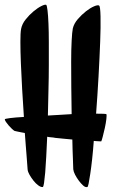

<svg xmlns="http://www.w3.org/2000/svg" viewBox="-25 -751 492 805"><path d="M420.9 -272.5Q422.9 -268.6 420.9 -251.5Q418.9 -234.4 414.6 -214.8Q410.2 -195.3 405.8 -178.2Q401.4 -161.1 399.4 -158.2Q394.5 -158.2 389.2 -158.7Q383.8 -159.2 378.9 -159.2Q374 -159.2 368.2 -160.2Q365.2 -119.1 361.3 -83.5Q357.4 -47.9 353.5 -22.5Q349.6 2.9 346.7 18.1Q343.8 33.2 340.8 33.2Q333 35.2 323.7 26.9Q314.5 18.6 305.7 6.8Q296.9 -4.9 290 -18.1Q283.2 -31.2 282.2 -41Q281.2 -60.5 280.8 -82.5Q280.3 -104.5 279.3 -123Q278.3 -144.5 278.3 -166Q259.8 -168 242.2 -169.4Q224.6 -170.9 207 -172.9Q198.2 -174.8 189.5 -175.3Q180.7 -175.8 172.9 -177.7Q170.9 -132.8 168.9 -94.7Q167 -56.6 164.6 -28.3Q162.1 0 159.7 16.1Q157.2 32.2 154.3 33.2Q146.5 34.2 135.7 26.4Q125 18.6 115.7 6.8Q106.4 -4.9 99.1 -17.6Q91.8 -30.3 90.8 -40Q88.9 -65.4 86.9 -92.3Q85 -119.1 83 -141.6Q81.1 -168 79.1 -193.4Q71.3 -194.3 63.5 -196.3Q56.6 -198.2 49.3 -199.2Q42 -200.2 36.1 -202.1Q32.2 -204.1 25.4 -210.4Q18.6 -216.8 11.7 -224.6Q4.9 -232.4 0 -239.7Q-4.9 -247.1 -4.9 -251Q-4.9 -252.9 17.1 -255.9Q39.1 -258.8 75.2 -260.7Q71.3 -317.4 67.9 -376.5Q64.5 -435.5 62.5 -486.8Q60.5 -538.1 60.5 -576.7Q60.5 -615.2 63.5 -629.9Q67.4 -650.4 82.5 -669.4Q97.7 -688.5 115.2 -703.1Q132.8 -717.8 148.4 -725.6Q164.1 -733.4 168.9 -730.5Q171.9 -727.5 174.3 -707Q176.8 -686.5 178.2 -652.3Q179.7 -618.2 179.7 -573.2Q179.7 -528.3 179.7 -478Q179.7 -427.7 178.2 -373.5Q176.8 -319.3 175.8 -266.6Q201.2 -268.6 226.1 -269.5Q251 -270.5 275.4 -272.5Q274.4 -328.1 273.9 -385.7Q273.4 -443.4 273.4 -493.2Q273.4 -543 275.4 -580.1Q277.3 -617.2 280.3 -631.8Q285.2 -652.3 301.3 -670.9Q317.4 -689.5 335.4 -703.6Q353.5 -717.8 369.6 -724.6Q385.7 -731.4 390.6 -727.5Q395.5 -724.6 396.5 -682.1Q397.5 -639.6 395 -575.2Q392.6 -510.7 388.2 -431.2Q383.8 -351.6 377.9 -274.4Q417 -274.4 420.9 -272.5Z"/></svg>

Font: Jolly Lodger
Style: Regular
Weight: 400
Designer: Stuart Sandler
Foundry: Font Diner, Inc
Version: Version 1.000